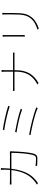

<svg xmlns="http://www.w3.org/2000/svg" viewBox="1582 -2392 837 4040"><g transform="rotate(-90 2000.0 -372.5)"><path d="M839 -570Q837 -556 836 -546Q835 -536 834 -525Q833 -504 831.5 -467Q830 -430 827 -384.5Q824 -339 819.5 -289.5Q815 -240 808.5 -194Q802 -148 793 -109.5Q784 -71 772 -49Q758 -23 738 -13.5Q718 -4 686 -4Q654 -4 613.5 -5.5Q573 -7 531 -9L527 -42Q614 -33 684 -33Q703 -33 719 -39Q735 -45 744 -63Q756 -85 765 -123Q774 -161 780.5 -206Q787 -251 791.5 -301Q796 -351 798.5 -397.5Q801 -444 802 -484Q803 -524 803 -551H468Q454 -433 426.5 -345Q399 -257 360 -191Q321 -125 271.5 -77Q222 -29 165 9L136 -15Q153 -23 173.5 -38Q194 -53 209 -65Q247 -96 284 -138Q321 -180 352 -238Q383 -296 406.5 -373Q430 -450 441 -551H237Q203 -551 181.5 -550.5Q160 -550 138 -548V-585Q159 -583 183 -582Q207 -581 236 -581H444Q446 -608 447.5 -637Q449 -666 449 -697Q449 -714 448 -734Q447 -754 444 -771H483Q481 -754 480.5 -735Q480 -716 479 -698Q478 -667 476 -638Q474 -609 472 -581H761Q782 -581 793 -582Q804 -583 812 -584Z M1290 -731Q1338 -725 1405 -712.5Q1472 -700 1542.5 -684Q1613 -668 1679.5 -650.5Q1746 -633 1793 -617L1780 -587Q1733 -604 1667.5 -621.5Q1602 -639 1532.5 -655Q1463 -671 1396 -683Q1329 -695 1278 -702ZM1244 -472Q1293 -463 1357.5 -450.5Q1422 -438 1489.5 -422.5Q1557 -407 1620 -389.5Q1683 -372 1730 -354L1716 -325Q1672 -343 1609.5 -361Q1547 -379 1480 -394.5Q1413 -410 1347.5 -423Q1282 -436 1231 -443ZM1187 -177Q1248 -167 1326 -150.5Q1404 -134 1483.5 -113.5Q1563 -93 1636 -70.5Q1709 -48 1760 -26L1746 3Q1697 -20 1624.5 -43Q1552 -66 1472.5 -86Q1393 -106 1314.5 -122.5Q1236 -139 1175 -149Z M2849 -516Q2865 -516 2885 -516.5Q2905 -517 2913 -518V-485Q2905 -486 2885 -486Q2865 -486 2848 -486H2542V-451Q2542 -283 2474 -168.5Q2406 -54 2273 19L2242 -4Q2305 -35 2355 -77Q2405 -119 2440 -173.5Q2475 -228 2493.5 -297Q2512 -366 2512 -451V-486H2183Q2159 -486 2137.5 -486Q2116 -486 2108 -485V-519Q2116 -518 2137.5 -517Q2159 -516 2182 -516H2512V-675Q2512 -685 2511.5 -698Q2511 -711 2510 -723Q2509 -735 2508 -744.5Q2507 -754 2506 -757H2547Q2547 -754 2546 -744.5Q2545 -735 2544 -723Q2543 -711 2542.5 -698Q2542 -685 2542 -675V-516Z M3284 -734Q3283 -728 3282.5 -719.5Q3282 -711 3281.5 -701Q3281 -691 3281 -682Q3281 -673 3281 -667V-337Q3281 -317 3281.5 -299Q3282 -281 3284 -271H3247Q3249 -281 3250 -298.5Q3251 -316 3251 -337V-667Q3251 -673 3250.5 -682.5Q3250 -692 3249.5 -701.5Q3249 -711 3248.5 -719.5Q3248 -728 3247 -734ZM3749 -741Q3746 -709 3746 -668V-542Q3746 -443 3741.5 -377.5Q3737 -312 3726 -266Q3715 -220 3697 -187.5Q3679 -155 3653 -122Q3629 -91 3600 -67.5Q3571 -44 3540 -26.5Q3509 -9 3478 3.5Q3447 16 3420 26L3394 -1Q3457 -19 3520 -52Q3583 -85 3631 -142Q3659 -176 3675.5 -211.5Q3692 -247 3701 -292.5Q3710 -338 3713 -398Q3716 -458 3716 -541V-668Q3716 -688 3715 -706.5Q3714 -725 3712 -741Z"/></g></svg>

Font: SpoqaHanSansJP-Thin
Style: Regular
Weight: 250
Designer: [Source Han Sans]
Ryoko NISHIZUKA  (kana & ideographs); Paul D. Hunt (Latin, Greek & Cyrillic); Wenlong ZHANG  (bopomofo
Foundry: Spoqa (http://bi.spoqa.com)
Version: Version 1.002.20150607